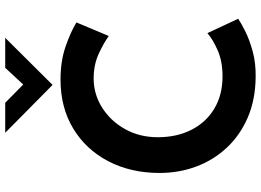

<svg xmlns="http://www.w3.org/2000/svg" viewBox="-152 -840 1000 736"><g transform="rotate(-90 348.0 -472.0)"><path d="M644 -59Q630 -49 597.5 -32.5Q565 -16 519.5 -3.5Q474 9 420 8Q333 7 265 -22.5Q197 -52 149.5 -103Q102 -154 77.5 -220Q53 -286 53 -360Q53 -471 98 -557Q143 -643 223.5 -691.5Q304 -740 411 -740Q482 -740 538 -720.5Q594 -701 630 -679L578 -555Q552 -574 510 -593.5Q468 -613 415 -613Q355 -613 303.5 -580.5Q252 -548 221 -492.5Q190 -437 190 -367Q190 -294 218.5 -238Q247 -182 299.5 -150.5Q352 -119 423 -119Q481 -119 523 -137.5Q565 -156 589 -177ZM322 -952 392 -883 456 -952H571L391 -771H390L207 -952Z"/></g></svg>

Font: Reem Kufi SemiBold
Style: Regular
Weight: 600
Designer: Khaled Hosny
Version: Version 1.001